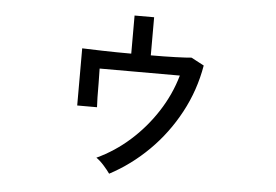

<svg xmlns="http://www.w3.org/2000/svg" viewBox="-47 -650 1095 763"><g transform="rotate(5 500.0 -268.5)"><path d="M414 49Q405 36 389 18Q373 0 358 -10Q429 -43 489 -96.5Q549 -150 593.5 -218.5Q638 -287 660 -364H340Q341 -339 341 -307.5Q341 -276 341.5 -249Q342 -222 343 -210H264V-438Q291 -437 345 -435.5Q399 -434 460 -434V-586H538V-434Q592 -434 636.5 -435.5Q681 -437 700 -439L751 -412Q734 -312 686.5 -223.5Q639 -135 569 -65.5Q499 4 414 49Z"/></g></svg>

Font: Zen Kaku Gothic New Medium
Style: Regular
Weight: 500
Designer: Yoshimichi Ohira
Foundry: Positype
Version: Version 1.002